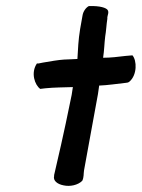

<svg xmlns="http://www.w3.org/2000/svg" viewBox="-20 -604 469 635"><path d="M102 -394C81 -363 95 -323 113 -310L130 -312C158 -315 192 -315 221 -316L217 -290C187 -142 173 -87 159 -25V-22C155 -7 169 5 190 9C212 14 238 8 252 -6C258 -18 256 -30 258 -41C270 -110 282 -170 304 -293L308 -321C336 -322 368 -327 396 -330C399 -330 405 -331 408 -334C434 -356 433 -404 418 -421C418 -421 397 -419 395 -419C369 -416 347 -413 321 -413C325 -439 325 -460 328 -484C331 -500 332 -523 335 -542V-547C336 -555 341 -563 336 -571C331 -578 312 -585 274 -584C264 -579 255 -566 253 -553L245 -508C239 -472 238 -442 236 -409C224 -408 210 -408 192 -407C174 -406 145 -401 122 -397L107 -394Z"/></svg>

Font: Vapor
Style: Obl
Weight: 400
Foundry: Cannot Into Space Fonts
Version: Version 0.179